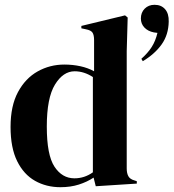

<svg xmlns="http://www.w3.org/2000/svg" viewBox="-20 -765 723 800"><path d="M575 -510 569 -520Q596 -544 612 -569Q628 -594 636 -628L621 -630Q596 -635 581.5 -650.5Q567 -666 567 -688Q567 -713 583 -729Q599 -745 624 -745Q652 -745 668 -726.5Q684 -708 683 -675Q682 -620 653.5 -580Q625 -540 575 -510ZM232 15Q173 15 126 -11.5Q79 -38 51.5 -93.5Q24 -149 24 -236Q24 -324 55 -381.5Q86 -439 137 -467.5Q188 -496 248 -496Q283 -496 315 -489Q347 -482 372 -468V-598Q372 -619 365.5 -629Q359 -639 338 -643L319 -647V-657L501 -701L512 -692L508 -552V-63Q508 -43 515 -30.5Q522 -18 541 -13L550 -10V0L379 11L370 -25Q343 -7 308.5 4Q274 15 232 15ZM290 -22Q332 -22 367 -47V-444Q330 -468 291 -468Q243 -468 209 -412.5Q175 -357 175 -238Q175 -119 207 -70.5Q239 -22 290 -22Z"/></svg>

Font: DeepMind Serif Display
Style: Regular
Weight: 400
Designer: Frank Grießhammer / Modifications: Colophon Foundry
Foundry: Colophon Foundry
Version: Version 5.003; ttfautohint (v1.8.2)